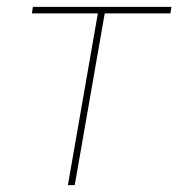

<svg xmlns="http://www.w3.org/2000/svg" viewBox="-20 -540 520 560"><path d="M76 -520H480L477 -501H73ZM198 0H178L267 -510H287Z"/></svg>

Font: Fixel Italic Variable 20240409 Display Thin
Style: Italic
Weight: 100
Italic angle: -10°
Designer: AlfaBravo + MacPaw
Foundry: Kyrylo Tkachov, Marchela Mozhyna, Serhii Makarenko, Maria Weinstein, Zakhar Kryvoshyya
Version: Version 1.211;Glyphs 3.2 (3225)